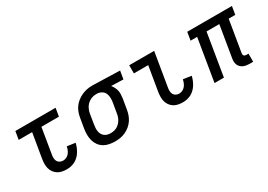

<svg xmlns="http://www.w3.org/2000/svg" viewBox="-1 -1119 2401 1719"><g transform="rotate(-30 1200.0 -260.0)"><path d="M351 8Q326 8 302 3Q278 -2 258.5 -14.5Q239 -27 225.5 -46Q212 -65 206 -87.5Q200 -110 200.5 -135Q201 -160 205 -185L247 -436H108L122 -520H538L524 -436H343L299 -171Q296 -154 297 -136.5Q298 -119 306 -105Q314 -91 329 -83.5Q344 -76 361 -76Q378 -76 395 -84Q412 -92 423.5 -106Q435 -120 442 -137Q449 -154 452 -171L537 -159Q532 -137 523.5 -116Q515 -95 503 -75.5Q491 -56 474 -39.5Q457 -23 436.5 -12Q416 -1 394 3.5Q372 8 351 8Z M851 8Q820 8 790 2Q760 -4 735.5 -19Q711 -34 694 -57.5Q677 -81 669 -109.5Q661 -138 661 -169Q661 -200 666 -231L683 -331Q687 -357 696 -383Q705 -409 721.5 -432.5Q738 -456 760.5 -474Q783 -492 808.5 -504Q834 -516 861 -522Q888 -528 914 -528H931L1205 -520L1191 -436L1066 -440Q1078 -426 1087 -408.5Q1096 -391 1100.5 -371.5Q1105 -352 1104 -331Q1103 -310 1100 -289L1083 -189Q1079 -162 1070 -136Q1061 -110 1045 -86Q1029 -62 1006.5 -43.5Q984 -25 958 -13Q932 -1 905 3.5Q878 8 851 8ZM851 -76Q867 -76 884 -79Q901 -82 916.5 -90.5Q932 -99 944.5 -111.5Q957 -124 966 -139Q975 -154 980.5 -170Q986 -186 988 -203L1005 -303Q1009 -327 1008.5 -351.5Q1008 -376 999 -396.5Q990 -417 970 -429.5Q950 -442 926 -444H909Q885 -444 861 -434Q837 -424 819 -406Q801 -388 791 -364.5Q781 -341 777 -317L761 -217Q758 -200 757 -183Q756 -166 759 -149.5Q762 -133 769.5 -119Q777 -105 789.5 -95Q802 -85 818 -80.5Q834 -76 851 -76Z M1551 8Q1526 8 1502 3Q1478 -2 1458.5 -14.5Q1439 -27 1425.5 -46Q1412 -65 1406 -87.5Q1400 -110 1400.5 -135Q1401 -160 1405 -185L1447 -436H1299V-520H1557L1499 -171Q1496 -154 1497 -136.5Q1498 -119 1506 -105Q1514 -91 1529 -83.5Q1544 -76 1561 -76Q1578 -76 1595 -84Q1612 -92 1623.5 -106Q1635 -120 1642 -137Q1649 -154 1652 -171L1737 -159Q1732 -137 1723.5 -116Q1715 -95 1703 -75.5Q1691 -56 1674 -39.5Q1657 -23 1636.5 -12Q1616 -1 1594 3.5Q1572 8 1551 8Z M2276 8H2240Q2223 8 2207 5.5Q2191 3 2176.5 -3.5Q2162 -10 2150.5 -21Q2139 -32 2133 -46.5Q2127 -61 2126 -77.5Q2125 -94 2128 -111L2182 -436H2050L1978 0H1881L1953 -436H1885L1899 -520H2361L2347 -436H2279L2225 -111Q2224 -104 2225 -97Q2226 -90 2230 -85Q2234 -80 2240.5 -78Q2247 -76 2254 -76H2276Z"/></g></svg>

Font: Iosevka HT Medium Extended
Style: Italic
Weight: 500
Width: 7
Italic angle: -9°
Monospace: yes
Designer: Belleve Invis
Foundry: Belleve Invis
Version: Version 32.3.0; ttfautohint (v1.8.4)